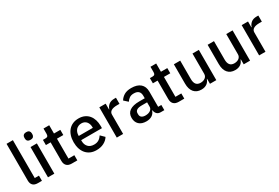

<svg xmlns="http://www.w3.org/2000/svg" viewBox="71 -1795 4153 2857"><g transform="rotate(-30 2148.0 -366.0)"><path d="M189 0Q133 0 105.5 -28.5Q78 -57 78 -108V-740H187V-89H259V0Z M418 -613Q384 -613 368.5 -629Q353 -645 353 -670V-687Q353 -712 368.5 -728Q384 -744 418 -744Q452 -744 467 -728Q482 -712 482 -687V-670Q482 -645 467 -629Q452 -613 418 -613ZM363 -520H472V0H363Z M772 0Q715 0 686 -29.5Q657 -59 657 -113V-431H576V-520H620Q647 -520 657.5 -532Q668 -544 668 -571V-662H766V-520H875V-431H766V-89H867V0Z M1193 12Q1137 12 1093 -7Q1049 -26 1018 -61.5Q987 -97 970.5 -147.5Q954 -198 954 -260Q954 -322 970.5 -372.5Q987 -423 1018 -458.5Q1049 -494 1093 -513Q1137 -532 1193 -532Q1250 -532 1293.5 -512Q1337 -492 1366 -456.5Q1395 -421 1409.5 -374Q1424 -327 1424 -273V-232H1067V-215Q1067 -155 1102.5 -116.5Q1138 -78 1204 -78Q1252 -78 1285 -99Q1318 -120 1341 -156L1405 -93Q1376 -45 1321 -16.5Q1266 12 1193 12ZM1193 -447Q1165 -447 1141.5 -437Q1118 -427 1101.5 -409Q1085 -391 1076 -366Q1067 -341 1067 -311V-304H1309V-314Q1309 -374 1278 -410.5Q1247 -447 1193 -447Z M1545 0V-520H1654V-420H1659Q1670 -460 1705 -490Q1740 -520 1802 -520H1831V-415H1788Q1723 -415 1688.5 -394Q1654 -373 1654 -332V0Z M2301 0Q2258 0 2235 -24.5Q2212 -49 2207 -87H2202Q2187 -38 2147 -13Q2107 12 2050 12Q1969 12 1925.5 -30Q1882 -72 1882 -143Q1882 -221 1938.5 -260Q1995 -299 2104 -299H2198V-343Q2198 -391 2172 -417Q2146 -443 2091 -443Q2045 -443 2016 -423Q1987 -403 1967 -372L1902 -431Q1928 -475 1975 -503.5Q2022 -532 2098 -532Q2199 -532 2253 -485Q2307 -438 2307 -350V-89H2362V0ZM2081 -71Q2132 -71 2165 -93.5Q2198 -116 2198 -154V-229H2106Q1993 -229 1993 -159V-141Q1993 -106 2016.5 -88.5Q2040 -71 2081 -71Z M2610 0Q2553 0 2524 -29.5Q2495 -59 2495 -113V-431H2414V-520H2458Q2485 -520 2495.5 -532Q2506 -544 2506 -571V-662H2604V-520H2713V-431H2604V-89H2705V0Z M3146 -86H3142Q3135 -67 3123.5 -49Q3112 -31 3094.5 -17.5Q3077 -4 3052.5 4Q3028 12 2996 12Q2915 12 2870.5 -40Q2826 -92 2826 -189V-520H2935V-203Q2935 -82 3035 -82Q3056 -82 3076 -87.5Q3096 -93 3111.5 -104Q3127 -115 3136.5 -132Q3146 -149 3146 -172V-520H3255V0H3146Z M3726 -86H3722Q3715 -67 3703.5 -49Q3692 -31 3674.5 -17.5Q3657 -4 3632.5 4Q3608 12 3576 12Q3495 12 3450.5 -40Q3406 -92 3406 -189V-520H3515V-203Q3515 -82 3615 -82Q3636 -82 3656 -87.5Q3676 -93 3691.5 -104Q3707 -115 3716.5 -132Q3726 -149 3726 -172V-520H3835V0H3726Z M3991 0V-520H4100V-420H4105Q4116 -460 4151 -490Q4186 -520 4248 -520H4277V-415H4234Q4169 -415 4134.5 -394Q4100 -373 4100 -332V0Z"/></g></svg>

Font: IBM Plex Sans Devanagari Medium
Style: Regular
Weight: 500
Designer: Mike Abbink, Paul van der Laan, Pieter van Rosmalen, Erin McLaughlin
Foundry: Bold Monday
Version: Version 1.1